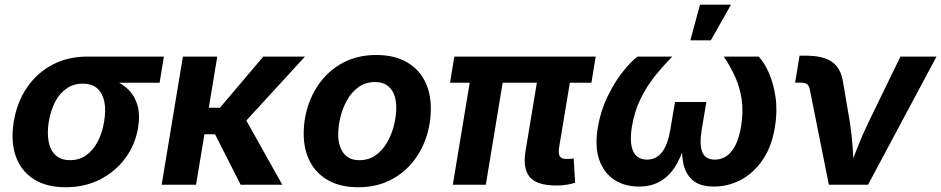

<svg xmlns="http://www.w3.org/2000/svg" viewBox="-20 -787 4010 818"><path d="M259.6 10.7Q177.2 10.7 123.1 -24.2Q68.9 -59.1 47 -121.9Q25 -184.8 38.7 -268.7Q52.6 -352.5 95.4 -414.7Q138.2 -477 203.8 -511.5Q269.5 -545.9 351.6 -545.9H678.2L659.9 -434.5H421.7L332.6 -430.6Q293.4 -430.6 263.8 -410.1Q234.1 -389.6 215.1 -353.4Q196.1 -317.1 187.9 -269Q180.2 -221.5 187.1 -184.4Q194 -147.2 216.7 -125.9Q239.4 -104.6 278.5 -104.6Q317.6 -104.6 347.3 -125.7Q376.9 -146.8 396.4 -183.9Q415.9 -221.1 423.6 -269Q431.8 -317.6 424.5 -353.8Q417.1 -390.1 394.3 -410.4Q371.4 -430.6 332.6 -430.6L338.6 -466.1Q398 -466.1 444.7 -452Q491.5 -438 522.2 -409.8Q552.9 -381.7 565.2 -340.1Q577.5 -298.5 568.3 -242.9Q556.6 -171.6 514.6 -114.1Q472.6 -56.6 407.2 -22.9Q341.9 10.7 259.6 10.7Z M905.6 -545.9 815.3 0H668.8L759.2 -545.9ZM1279.2 -545.9 975.8 -214.9H813.5L832 -327.9H916.9L1101.8 -545.9ZM1005.3 0 893.4 -220.3 1017.1 -295.6 1182.7 0Z M1506.1 10.7Q1432.3 10.7 1380.4 -17.6Q1328.6 -45.8 1301.2 -97.2Q1273.9 -148.5 1273.9 -217.2Q1273.9 -283 1294.8 -343.2Q1315.7 -403.4 1355.7 -450.7Q1395.6 -498 1452.9 -525.4Q1510.3 -552.7 1583.4 -552.7Q1656.9 -552.7 1708.9 -524.6Q1760.8 -496.5 1788.1 -445.1Q1815.5 -393.8 1815.5 -324.6Q1815.5 -258.7 1794.7 -198.5Q1774 -138.2 1734 -91.1Q1693.9 -43.9 1636.6 -16.6Q1579.3 10.7 1506.1 10.7ZM1511.2 -104.6Q1552 -104.6 1581.8 -126.5Q1611.6 -148.3 1630.7 -182.7Q1649.9 -217.1 1659.1 -256Q1668.3 -294.9 1668.3 -328.7Q1668.3 -361.5 1658.3 -385.9Q1648.3 -410.3 1628.4 -423.9Q1608.4 -437.5 1578 -437.5Q1537.2 -437.5 1507.4 -415.9Q1477.6 -394.3 1458.5 -360.1Q1439.3 -325.8 1430.1 -287.1Q1420.9 -248.3 1420.9 -214Q1420.9 -165.1 1443.4 -134.9Q1465.9 -104.6 1511.2 -104.6Z M2351.3 3.4Q2267.4 3.4 2237.1 -32.6Q2206.8 -68.6 2218.7 -141.7L2280.4 -514.1H2421L2362.2 -159.7Q2357.7 -133.6 2364.8 -121.6Q2371.9 -109.6 2394.2 -109.6Q2406 -109.6 2412.7 -110.4Q2419.3 -111.2 2424.1 -112.9L2430.2 -8.3Q2418.7 -4.6 2397.9 -0.6Q2377.2 3.4 2351.3 3.4ZM1909.2 0 1994.3 -514.1H2134.7L2049.8 0ZM1897.3 -434.5 1915.6 -545.9H2517.9L2499.6 -434.5Z M2701.7 7.8Q2641.8 7.8 2597.3 -20.9Q2552.8 -49.7 2533.1 -106Q2513.3 -162.3 2527 -244.7Q2538.7 -313.3 2567.1 -372.9Q2595.5 -432.5 2630.3 -477.3Q2665.2 -522.2 2695.8 -545.9H2844.5Q2803.9 -505.1 2768.5 -460.6Q2733.1 -416 2708 -363.8Q2683 -311.5 2672.3 -248.1Q2661 -178.5 2677.6 -142.7Q2694.1 -107 2736.4 -107Q2776.4 -107 2800.9 -139.2Q2825.4 -171.4 2835.7 -233.9L2855.7 -352.5H2989.4L2969.4 -233.9Q2959.1 -171.4 2972 -139.2Q2984.9 -107 3025.3 -107Q3068.9 -107 3097.3 -143Q3125.8 -179 3137.1 -247.8Q3147.7 -311.3 3139.8 -363.6Q3131.9 -415.8 3111.5 -460.7Q3091.1 -505.6 3063.4 -545.9H3212.1Q3235.9 -521.7 3255.8 -476.7Q3275.7 -431.6 3284.2 -372.1Q3292.7 -312.6 3281.3 -244.7Q3267.9 -162.3 3229.4 -106Q3191 -49.7 3136.9 -20.9Q3082.8 7.8 3021.7 7.8Q2962 7.8 2930.6 -19.5Q2899.3 -46.9 2890.2 -95.7Q2881.2 -144.6 2887.5 -208.9H2907.5Q2892.7 -143.9 2867 -95.1Q2841.3 -46.2 2800.8 -19.2Q2760.3 7.8 2701.7 7.8ZM2921.1 -615.1 2962.4 -767.1H3094.4L3008.3 -615.1Z M3511.3 0 3429.7 -407.8Q3426.9 -422 3418.2 -428.4Q3409.6 -434.8 3393 -434.8H3367.6L3386.4 -549.8H3414Q3488.3 -549.8 3526 -522.6Q3563.7 -495.5 3572.3 -433.9L3601.4 -262.5Q3609.5 -209.3 3613 -155Q3616.4 -100.6 3619.6 -43.1H3588.4Q3610.9 -101 3631.8 -155.2Q3652.7 -209.3 3678.5 -262.5L3816.2 -545.9H3969.9L3678.2 0Z"/></svg>

Font: Inter Variable
Style: Italic
Weight: 400
Italic angle: -9.39999°
Designer: Rasmus Andersson
Foundry: rsms
Version: Version 4.001;git-9221beed3